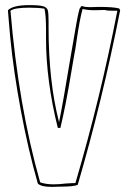

<svg xmlns="http://www.w3.org/2000/svg" viewBox="-20 -722 490 751"><path d="M450 -682Q380 -327 284 1Q269 8 218 8L182 9Q141 9 128 -4Q90 -137 61.5 -290Q33 -443 20 -576L14 -645Q13 -653 12.5 -663.5Q12 -674 11 -682Q31 -702 95 -702Q134 -702 149 -697.5Q164 -693 167 -681.5Q170 -670 170 -639V-614Q170 -403 211 -244Q227 -323 254 -487Q267 -565 278.5 -628.5Q290 -692 294 -692V-691L297 -697L299 -698H302Q314 -694 331 -694L368 -695Q423 -695 446 -689ZM439 -680H420Q398 -680 390 -683L349 -682Q322 -682 303 -687Q292 -648 280 -566Q275 -528 270 -505L258 -435Q237 -308 216 -221Q213 -222 206 -222Q160 -408 160 -572V-611Q160 -659 154 -688Q132 -692 94 -692Q37 -692 21 -680Q52 -309 137 -9Q158 -1 190 -1Q213 -1 235 -4Q263 -6 275 -6Q373 -339 439 -680Z"/></svg>

Font: Londrina Outline
Style: Regular
Weight: 400
Designer: Marcelo Magalhaes
Foundry: Marcelo Magalhães
Version: Version 1.002